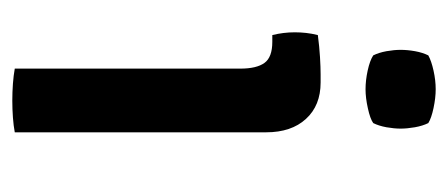

<svg xmlns="http://www.w3.org/2000/svg" viewBox="-228 -496 728 312"><g transform="rotate(90 136.0 -340.0)"><path d="M195 0Q184.5 2 171 3Q157.5 4 143.5 4Q129.5 4 116 3Q102.5 2 91.5 0V-366.5Q91.5 -393 82.2 -405.8Q73 -418.5 48 -418.5H37Q32.5 -436.5 32.5 -455Q32.5 -464 33.5 -473.2Q34.5 -482.5 37 -492.5Q56 -495 72.8 -496Q89.5 -497 100.5 -497H114Q151.5 -497 173.2 -473.2Q195 -449.5 195 -408.5ZM61 -627Q61 -638 63.2 -650.5Q65.5 -663 70 -672Q79 -677 94.8 -680.5Q110.5 -684 125 -684Q139 -684 155.5 -680.5Q172 -677 180 -672Q184.5 -663 186.8 -650.2Q189 -637.5 189 -627Q189 -616.5 186.8 -604Q184.5 -591.5 180 -582.5Q173 -577.5 156 -573.8Q139 -570 125 -570Q110.5 -570 94.5 -573.5Q78.5 -577 70 -582.5Q65.5 -591.5 63.2 -604Q61 -616.5 61 -627Z"/></g></svg>

Font: Signika
Style: Regular
Weight: 400
Designer: Anna Giedry
Foundry: Anna Giedry
Version: Version 2.001